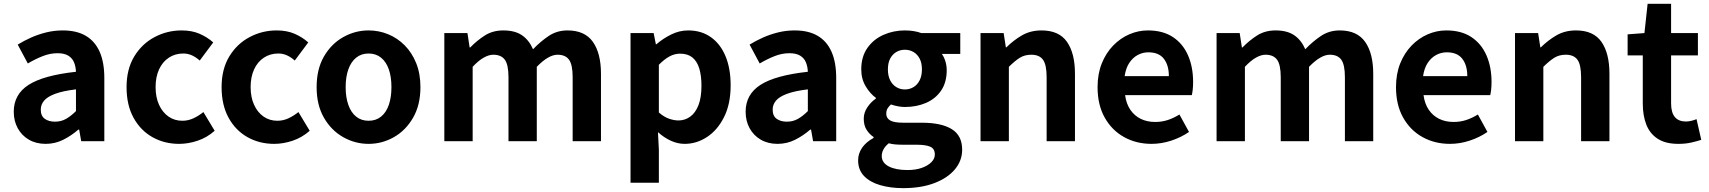

<svg xmlns="http://www.w3.org/2000/svg" viewBox="-20 -731 8846 994"><path d="M216.4 13.8Q166.9 13.8 129.6 -7.9Q92.4 -29.5 71.8 -67.2Q51.2 -105 51.2 -152.6Q51.2 -242.2 127.9 -291.6Q204.7 -341 373.3 -359.4Q372.2 -386.8 363.1 -408.6Q354 -430.4 333.4 -442.9Q312.8 -455.5 278.1 -455.5Q239.3 -455.5 201.3 -440.5Q163.3 -425.6 124 -402.4L71.7 -500.1Q105.1 -520.7 142.2 -537.1Q179.3 -553.4 220.3 -563.5Q261.3 -573.5 305.1 -573.5Q376.4 -573.5 424 -545.7Q471.6 -517.8 495.9 -463Q520.1 -408.3 520.1 -327V0H400.4L389.9 -59.9H385.4Q349.3 -28.4 307 -7.3Q264.8 13.8 216.4 13.8ZM264.7 -101.1Q296.1 -101.1 321.6 -115.4Q347.1 -129.7 373.3 -155.8V-268.4Q305.4 -260.3 265.2 -245.2Q225 -230.1 208.1 -209.7Q191.1 -189.3 191.1 -163.8Q191.1 -130.8 211.7 -116Q232.3 -101.1 264.7 -101.1Z M907.8 13.8Q830.7 13.8 769 -21.1Q707.3 -55.9 671.2 -121.7Q635.2 -187.5 635.2 -279.9Q635.2 -372.8 674.8 -438.4Q714.4 -503.9 779.8 -538.7Q845.1 -573.5 920.5 -573.5Q973 -573.5 1013.1 -556.2Q1053.2 -538.8 1083.9 -511.4L1014.1 -417.6Q993.6 -435.6 972.9 -444.8Q952.2 -454 929.1 -454Q886.4 -454 853.9 -432.3Q821.3 -410.7 803.4 -371.7Q785.5 -332.7 785.5 -279.9Q785.5 -227.4 803.5 -188.2Q821.5 -148.9 852.7 -127.3Q883.9 -105.8 923.7 -105.8Q954.4 -105.8 982 -118.8Q1009.7 -131.9 1033 -150.9L1091.4 -53.9Q1051.4 -18.6 1002.8 -2.4Q954.2 13.8 907.8 13.8Z M1399.8 13.8Q1322.7 13.8 1261 -21.1Q1199.3 -55.9 1163.2 -121.7Q1127.2 -187.5 1127.2 -279.9Q1127.2 -372.8 1166.8 -438.4Q1206.4 -503.9 1271.8 -538.7Q1337.1 -573.5 1412.5 -573.5Q1465 -573.5 1505.1 -556.2Q1545.2 -538.8 1575.9 -511.4L1506.1 -417.6Q1485.6 -435.6 1464.9 -444.8Q1444.2 -454 1421.1 -454Q1378.4 -454 1345.9 -432.3Q1313.3 -410.7 1295.4 -371.7Q1277.5 -332.7 1277.5 -279.9Q1277.5 -227.4 1295.5 -188.2Q1313.5 -148.9 1344.7 -127.3Q1375.9 -105.8 1415.7 -105.8Q1446.4 -105.8 1474 -118.8Q1501.7 -131.9 1525 -150.9L1583.4 -53.9Q1543.4 -18.6 1494.8 -2.4Q1446.2 13.8 1399.8 13.8Z M1888.3 13.8Q1818.3 13.8 1756.6 -21.1Q1694.9 -55.9 1657 -121.7Q1619.2 -187.5 1619.2 -279.9Q1619.2 -372.8 1657 -438.4Q1694.9 -503.9 1756.6 -538.7Q1818.3 -573.5 1888.3 -573.5Q1940.7 -573.5 1989.1 -553.9Q2037.4 -534.2 2075 -496.4Q2112.6 -458.5 2134.6 -404.2Q2156.6 -349.8 2156.6 -279.9Q2156.6 -187.5 2118.6 -121.7Q2080.7 -55.9 2019.5 -21.1Q1958.3 13.8 1888.3 13.8ZM1888.3 -105.8Q1926.3 -105.8 1952.9 -127.3Q1979.5 -148.9 1993 -188.2Q2006.5 -227.4 2006.5 -279.9Q2006.5 -332.7 1993 -371.7Q1979.5 -410.7 1952.9 -432.3Q1926.3 -454 1888.3 -454Q1850.2 -454 1823.7 -432.3Q1797.1 -410.7 1783.3 -371.7Q1769.5 -332.7 1769.5 -279.9Q1769.5 -227.4 1783.3 -188.2Q1797.1 -148.9 1823.7 -127.3Q1850.2 -105.8 1888.3 -105.8Z M2280.3 0V-559.8H2400L2411.4 -485.1H2414.2Q2449.4 -521.4 2490.3 -547.5Q2531.2 -573.5 2585.9 -573.5Q2646.2 -573.5 2682.8 -548.2Q2719.4 -522.9 2739.5 -476Q2778.7 -516.9 2821.2 -545.2Q2863.8 -573.5 2918.1 -573.5Q3007.6 -573.5 3049.4 -514.3Q3091.3 -455 3091.3 -349.1V0H2944.7V-330.9Q2944.7 -396 2925.9 -421.9Q2907.1 -447.7 2866.5 -447.7Q2843.1 -447.7 2816.4 -432.2Q2789.7 -416.8 2759 -385.1V0H2612.5V-330.9Q2612.5 -396 2593.4 -421.9Q2574.3 -447.7 2533.7 -447.7Q2510.6 -447.7 2483.5 -432.2Q2456.4 -416.8 2427 -385.1V0Z M3244.3 214.9V-559.8H3364L3375.4 -501.9H3378.2Q3413.3 -532.1 3455.5 -552.8Q3497.7 -573.5 3542.8 -573.5Q3611.7 -573.5 3661 -538.1Q3710.4 -502.6 3736.5 -439.1Q3762.6 -375.6 3762.6 -288.9Q3762.6 -192.9 3728.6 -125Q3694.5 -57.1 3640.3 -21.7Q3586.2 13.8 3524.7 13.8Q3488.5 13.8 3453.4 -2.2Q3418.2 -18.1 3386.3 -46.8L3391 44.4V214.9ZM3492.6 -107.4Q3526 -107.4 3553.1 -126.9Q3580.2 -146.4 3595.9 -186.2Q3611.5 -226.1 3611.5 -286.6Q3611.5 -340.3 3599.9 -377.5Q3588.2 -414.6 3564.1 -433.9Q3540.1 -453.2 3500.8 -453.2Q3472.5 -453.2 3446.2 -439Q3420 -424.9 3391 -395.7V-148.7Q3417.7 -125.3 3444 -116.3Q3470.2 -107.4 3492.6 -107.4Z M4005.4 13.8Q3955.9 13.8 3918.6 -7.9Q3881.4 -29.5 3860.8 -67.2Q3840.2 -105 3840.2 -152.6Q3840.2 -242.2 3916.9 -291.6Q3993.7 -341 4162.3 -359.4Q4161.2 -386.8 4152.1 -408.6Q4143 -430.4 4122.4 -442.9Q4101.8 -455.5 4067.1 -455.5Q4028.3 -455.5 3990.3 -440.5Q3952.3 -425.6 3913 -402.4L3860.7 -500.1Q3894.1 -520.7 3931.2 -537.1Q3968.3 -553.4 4009.3 -563.5Q4050.3 -573.5 4094.1 -573.5Q4165.4 -573.5 4213 -545.7Q4260.6 -517.8 4284.9 -463Q4309.1 -408.3 4309.1 -327V0H4189.4L4178.9 -59.9H4174.4Q4138.3 -28.4 4096 -7.3Q4053.8 13.8 4005.4 13.8ZM4053.7 -101.1Q4085.1 -101.1 4110.6 -115.4Q4136.1 -129.7 4162.3 -155.8V-268.4Q4094.4 -260.3 4054.2 -245.2Q4014 -230.1 3997.1 -209.7Q3980.1 -189.3 3980.1 -163.8Q3980.1 -130.8 4000.7 -116Q4021.3 -101.1 4053.7 -101.1Z M4655.8 243Q4590.3 243 4537.2 227.6Q4484 212.2 4453.3 180.4Q4422.6 148.5 4422.6 99.1Q4422.6 64.1 4442.9 34.3Q4463.3 4.4 4502.6 -16.9V-21.7Q4481.1 -36 4466.4 -59Q4451.7 -81.9 4451.7 -116.6Q4451.7 -147.9 4470.3 -175.5Q4488.8 -203.1 4514.4 -220.6V-224.6Q4484.7 -245.8 4461.8 -284.1Q4438.8 -322.4 4438.8 -371.9Q4438.8 -437.6 4470.6 -482.8Q4502.4 -527.9 4554.1 -550.7Q4605.7 -573.5 4664.3 -573.5Q4688.8 -573.5 4710.6 -569.9Q4732.4 -566.3 4749.7 -559.8H4951.4V-451.9H4855.8Q4866.7 -437.5 4873.9 -415.1Q4881.2 -392.8 4881.2 -367.3Q4881.2 -304.3 4852.1 -261.8Q4823 -219.3 4773.8 -198.2Q4724.6 -177.1 4664.3 -177.1Q4648.5 -177.1 4629.9 -180.5Q4611.2 -183.9 4592.4 -190.2Q4581.5 -180.1 4574.9 -169.6Q4568.3 -159.1 4568.3 -141.4Q4568.3 -120 4587.7 -107.9Q4607.2 -95.7 4656.5 -95.7H4752.4Q4853.4 -95.7 4907.3 -62.5Q4961.2 -29.4 4961.2 44.1Q4961.2 100.6 4923.8 145.5Q4886.4 190.4 4817.8 216.7Q4749.3 243 4655.8 243ZM4664.3 -267.9Q4689.2 -267.9 4709.3 -280Q4729.3 -292 4741.1 -315.3Q4752.9 -338.6 4752.9 -371.9Q4752.9 -404.9 4741.2 -427.3Q4729.5 -449.7 4709.5 -461.6Q4689.5 -473.5 4664.3 -473.5Q4640.1 -473.5 4620.1 -461.6Q4600.1 -449.7 4588.4 -427.4Q4576.7 -405.1 4576.7 -371.9Q4576.7 -338.6 4588.5 -315.3Q4600.3 -292 4620.3 -280Q4640.3 -267.9 4664.3 -267.9ZM4678.1 149.3Q4720.8 149.3 4752.2 138.1Q4783.7 126.8 4801.7 108.8Q4819.7 90.7 4819.7 69.2Q4819.7 38.6 4795.7 28.4Q4771.8 18.3 4727 18.3H4658.5Q4633.2 18.3 4615.1 16.7Q4597 15.1 4581.2 10.8Q4562.5 25.9 4553.7 42.6Q4544.9 59.3 4544.9 76.6Q4544.9 111.4 4580.9 130.4Q4617 149.3 4678.1 149.3Z M5056.3 0V-559.8H5176L5187.4 -485.9H5190.2Q5226.5 -522.2 5270.7 -547.9Q5314.9 -573.5 5372.2 -573.5Q5462.6 -573.5 5503.9 -514.3Q5545.2 -455 5545.2 -349.1V0H5398.5V-330.9Q5398.5 -396 5379.5 -421.9Q5360.5 -447.7 5319.1 -447.7Q5284.9 -447.7 5259.6 -431.9Q5234.3 -416 5203 -385.1V0Z M5941.4 13.8Q5862.9 13.8 5799.7 -21.2Q5736.5 -56.1 5699.4 -121.9Q5662.2 -187.7 5662.2 -279.9Q5662.2 -348.1 5683.8 -402.2Q5705.4 -456.3 5742.6 -494.8Q5779.8 -533.2 5826.5 -553.4Q5873.3 -573.5 5922.7 -573.5Q6000.1 -573.5 6052 -539.3Q6103.9 -505.1 6130.4 -444.7Q6156.8 -384.4 6156.8 -306.4Q6156.8 -285.9 6154.9 -267.6Q6152.9 -249.4 6150.1 -238.4H5804.7Q5810.9 -192.8 5832.2 -162.1Q5853.4 -131.4 5886.1 -115.5Q5918.8 -99.6 5960.6 -99.6Q5994.6 -99.6 6025 -109.4Q6055.3 -119.3 6086.1 -138.2L6135.6 -47.9Q6094.7 -19.8 6044 -3Q5993.4 13.8 5941.4 13.8ZM5802.4 -336.9H6031.3Q6031.3 -393.2 6005.4 -426.7Q5979.6 -460.2 5925.1 -460.2Q5896 -460.2 5870.2 -446.4Q5844.4 -432.6 5826.4 -405.4Q5808.4 -378.2 5802.4 -336.9Z M6278.3 0V-559.8H6398L6409.4 -485.1H6412.2Q6447.4 -521.4 6488.3 -547.5Q6529.2 -573.5 6583.9 -573.5Q6644.2 -573.5 6680.8 -548.2Q6717.4 -522.9 6737.5 -476Q6776.7 -516.9 6819.2 -545.2Q6861.8 -573.5 6916.1 -573.5Q7005.6 -573.5 7047.4 -514.3Q7089.3 -455 7089.3 -349.1V0H6942.7V-330.9Q6942.7 -396 6923.9 -421.9Q6905.1 -447.7 6864.5 -447.7Q6841.1 -447.7 6814.4 -432.2Q6787.7 -416.8 6757 -385.1V0H6610.5V-330.9Q6610.5 -396 6591.4 -421.9Q6572.3 -447.7 6531.7 -447.7Q6508.6 -447.7 6481.5 -432.2Q6454.4 -416.8 6425 -385.1V0Z M7486.4 13.8Q7407.9 13.8 7344.7 -21.2Q7281.5 -56.1 7244.4 -121.9Q7207.2 -187.7 7207.2 -279.9Q7207.2 -348.1 7228.8 -402.2Q7250.4 -456.3 7287.6 -494.8Q7324.8 -533.2 7371.5 -553.4Q7418.3 -573.5 7467.7 -573.5Q7545.1 -573.5 7597 -539.3Q7648.9 -505.1 7675.4 -444.7Q7701.8 -384.4 7701.8 -306.4Q7701.8 -285.9 7699.9 -267.6Q7697.9 -249.4 7695.1 -238.4H7349.7Q7355.9 -192.8 7377.2 -162.1Q7398.4 -131.4 7431.1 -115.5Q7463.8 -99.6 7505.6 -99.6Q7539.6 -99.6 7570 -109.4Q7600.3 -119.3 7631.1 -138.2L7680.6 -47.9Q7639.7 -19.8 7589 -3Q7538.4 13.8 7486.4 13.8ZM7347.4 -336.9H7576.3Q7576.3 -393.2 7550.4 -426.7Q7524.6 -460.2 7470.1 -460.2Q7441 -460.2 7415.2 -446.4Q7389.4 -432.6 7371.4 -405.4Q7353.4 -378.2 7347.4 -336.9Z M7823.3 0V-559.8H7943L7954.4 -485.9H7957.2Q7993.5 -522.2 8037.7 -547.9Q8081.9 -573.5 8139.2 -573.5Q8229.6 -573.5 8270.9 -514.3Q8312.2 -455 8312.2 -349.1V0H8165.5V-330.9Q8165.5 -396 8146.5 -421.9Q8127.5 -447.7 8086.1 -447.7Q8051.9 -447.7 8026.6 -431.9Q8001.3 -416 7970 -385.1V0Z M8668.9 13.8Q8602.7 13.8 8562.1 -12.6Q8521.4 -39 8503.1 -86Q8484.8 -133 8484.8 -195.4V-444.1H8406.3V-553.2L8493.4 -559.8L8509.9 -711.4H8631.4V-559.8H8770.2V-444.1H8631.4V-195.8Q8631.4 -148 8651.1 -124.9Q8670.8 -101.9 8707.8 -101.9Q8722 -101.9 8737.1 -105.7Q8752.2 -109.6 8763.1 -114.2L8787.6 -7Q8765.3 0.2 8735.8 7Q8706.3 13.8 8668.9 13.8Z"/></svg>

Font: Noto Sans HK Thin
Style: Regular
Weight: 100
Designer: Ryoko NISHIZUKA 西塚涼子 (kana, bopomofo & ideographs); Paul D. Hunt (Latin, Greek & Cyrillic); Sandoll Communications 산돌커뮤니
Foundry: Adobe
Version: Version 2.004-H2;hotconv 1.0.118;makeotfexe 2.5.65603